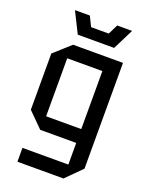

<svg xmlns="http://www.w3.org/2000/svg" viewBox="-162 -821 801 1042"><g transform="rotate(20 239.0 -300.0)"><path d="M73 140V60H338V-65H130L45 -150V-475L140 -560H428V51L339 140ZM135 -480V-145H338V-480ZM329 -740H415L355 -620H145L85 -740H171L199 -683H301Z"/></g></svg>

Font: Tektur SemiCondensed
Style: Regular
Weight: 400
Width: 4
Designer: Adam Jagosz
Foundry: Adam Jagosz
Version: Version 1.005;gftools[0.9.30]